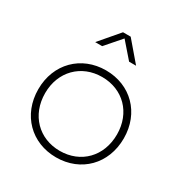

<svg xmlns="http://www.w3.org/2000/svg" viewBox="-171 -868 952 1000"><g transform="rotate(30 305.0 -368.5)"><path d="M282 -738 182 -621H224L305 -714L386 -621H428L328 -738ZM305 -522C157 -522 48 -414 48 -261C48 -107 157 1 305 1C454 1 562 -107 562 -261C562 -414 454 -522 305 -522ZM305 -482C431 -482 521 -391 521 -261C521 -129 431 -38 305 -38C180 -38 89 -129 89 -261C89 -391 180 -482 305 -482Z"/></g></svg>

Font: Montserrat ExtraLight
Style: Regular
Weight: 250
Designer: Julieta Ulanovsky
Foundry: Julieta Ulanovsky
Version: Version 4.000